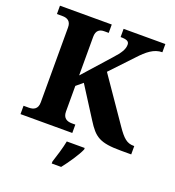

<svg xmlns="http://www.w3.org/2000/svg" viewBox="-163 -841 1081 1188"><g transform="rotate(20 378.0 -246.5)"><path d="M27 0H368V-55H345C313 -55 286 -68 286 -111V-280L329 -316L457 -115C513 -26 547 0 689 0H756V-55H751C708 -55 682 -77 639 -140L440 -429L576 -573C623 -624 666 -660 721 -660V-714H446V-660C487 -660 503 -652 503 -630C503 -600 486 -572 444 -526L286 -349V-603C286 -646 309 -659 339 -659H368V-714H27V-659H64C95 -659 120 -646 120 -605V-111C120 -67 93 -55 61 -55H27ZM313 208V221H375C409 178 454 113 472 71V61H354C346 104 326 169 313 208Z"/></g></svg>

Font: Noto Serif Hentaigana Bold
Style: Regular
Weight: 700
Designer: Kazuhiro Yamada
Foundry: nipponia
Version: Version 1.000